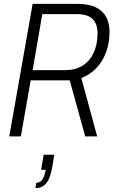

<svg xmlns="http://www.w3.org/2000/svg" viewBox="-20 -706 599 994"><path d="M28 0 149 -686H379Q441 -686 477.5 -667.5Q514 -649 530.5 -616.5Q547 -584 547 -542Q547 -482 528.5 -433.5Q510 -385 477 -351.5Q444 -318 401 -302L483 0H421L341 -290H139L88 0ZM149 -343H320Q371 -343 408 -366.5Q445 -390 465 -433Q485 -476 485 -535Q485 -581 460 -607Q435 -633 376 -633H199ZM163 268 168 240Q188 240 199 224Q210 208 217 173H193L206 95H261L250 162Q243 199 232 222.5Q221 246 204 257Q187 268 163 268Z"/></svg>

Font: Archivo Condensed ExtraLight
Style: Italic
Weight: 250
Width: 3
Italic angle: -10°
Designer: Hector Gatti
Foundry: Omnibus-Type
Version: Version 2.001